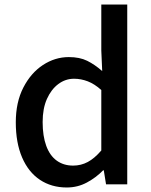

<svg xmlns="http://www.w3.org/2000/svg" viewBox="-20 -817 670 851"><path d="M276 14Q208 14 157 -20Q106 -54 78 -119Q50 -184 50 -275Q50 -364 83.5 -429Q117 -494 170.5 -529Q224 -564 285 -564Q333 -564 366.5 -547.5Q400 -531 433 -502L429 -593V-797H544V0H450L440 -62H437Q406 -30 365 -8Q324 14 276 14ZM304 -83Q339 -83 369 -99Q399 -115 429 -150V-418Q399 -445 369 -456.5Q339 -468 308 -468Q270 -468 238.5 -444.5Q207 -421 188 -378.5Q169 -336 169 -276Q169 -214 185 -170.5Q201 -127 231.5 -105Q262 -83 304 -83Z"/></svg>

Font: Noto Sans SC Medium
Style: Regular
Weight: 500
Designer: Ryoko NISHIZUKA  (kana, bopomofo & ideographs); Paul D. Hunt (Latin, Greek & Cyrillic); Sandoll Communications , Soo-you
Foundry: Adobe
Version: Version 2.004-H2;hotconv 1.0.118;makeotfexe 2.5.65603